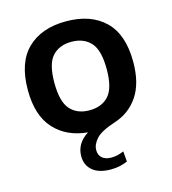

<svg xmlns="http://www.w3.org/2000/svg" viewBox="-113 -647 857 956"><g transform="rotate(-15 315.0 -169.0)"><path d="M341 216.5Q279.5 216.5 247 188.8Q214.5 161 214.5 115Q214.5 49 278 8.5Q170 -1.5 106.5 -71.2Q43 -141 43 -272Q43 -413.5 115.5 -483.8Q188 -554 314.5 -554Q441.5 -554 514 -484.2Q586.5 -414.5 586.5 -272.5Q586.5 -162.5 541.5 -96Q496.5 -29.5 418.5 -5Q345 19 319.8 47.5Q294.5 76 294.5 104.5Q294.5 130.5 311.2 145.2Q328 160 358.5 160Q390.5 160 423 145.5L427.5 199Q408.5 207 387.5 211.8Q366.5 216.5 341 216.5ZM314.5 -95.5Q378 -95.5 413.8 -135Q449.5 -174.5 449.5 -271.5Q449.5 -370 413.5 -409.2Q377.5 -448.5 314.5 -448.5Q251.5 -448.5 215.8 -409.5Q180 -370.5 180 -273Q180 -175 215.8 -135.2Q251.5 -95.5 314.5 -95.5Z"/></g></svg>

Font: Encode Sans SemiExpanded SemiExpanded SemiBold
Style: Regular
Weight: 600
Width: 6
Designer: Multiple Designers
Foundry: Impallari Type
Version: Version 3.000; ttfautohint (v1.8.3) -l 8 -r 50 -G 200 -x 14 